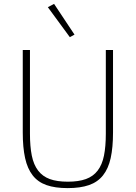

<svg xmlns="http://www.w3.org/2000/svg" viewBox="-20 -955 698 987"><path d="M134 -698V-268Q134 -202 143.5 -155Q153 -108 176 -78Q199 -48 236 -34.5Q273 -21 329 -21Q384 -21 421.5 -34.5Q459 -48 482 -78Q505 -108 514.5 -155Q524 -202 524 -268V-698H561V-274Q561 -197 549 -142.5Q537 -88 509.5 -53.5Q482 -19 437.5 -3.5Q393 12 328 12Q263 12 219 -3.5Q175 -19 148 -53.5Q121 -88 109 -142.5Q97 -197 97 -274V-698ZM226 -918 258 -935 363 -777 339 -764Z"/></svg>

Font: IBM Plex Sans Thai ExtraLight
Style: Regular
Weight: 200
Designer: Mike Abbink, Paul van der Laan, Pieter van Rosmalen, Ben Mitchell, Mark Frömberg
Foundry: Bold Monday
Version: Version 1.1